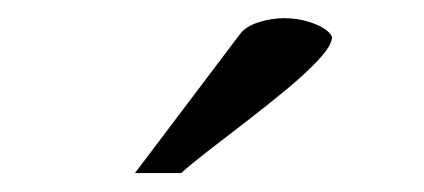

<svg xmlns="http://www.w3.org/2000/svg" viewBox="-20 -692 457 207"><path d="M125.5 -505.4 238.8 -655.3Q245.1 -663.6 258.8 -668Q272.5 -672.4 286.6 -672.4Q299.8 -672.4 311.5 -668.9Q323.2 -665.5 330.6 -660.4Q337.9 -655.3 337.9 -650.9Q336.9 -642.1 323.5 -627.7Q310.1 -613.3 289.6 -596.2Q269 -579.1 246.8 -562Q224.6 -544.9 205.3 -530Q186 -515.1 175.3 -505.4Z"/></svg>

Font: Kameron Medium
Style: Regular
Weight: 500
Designer: Vernon Adams
Foundry: Vernon Adams
Version: Version 1.100